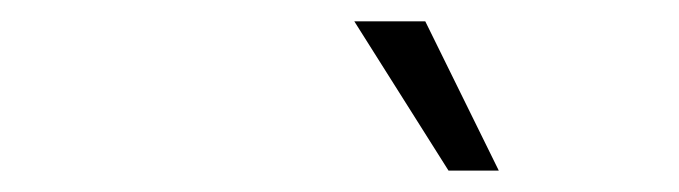

<svg xmlns="http://www.w3.org/2000/svg" viewBox="-20 -734 640 181"><path d="M402.8 -573.2 314 -713.9H380.9L450.2 -573.2Z"/></svg>

Font: Office Code Pro Light Italic
Style: Regular
Weight: 300
Italic angle: -9°
Designer: Nathan Rutzky & Paul D. Hunt
Foundry: Adobe Systems Incorporated
Version: Version 1.004;PS 001.004;hotconv 1.0.70;makeotf.lib2.5.58329